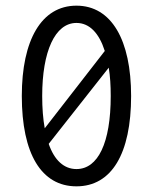

<svg xmlns="http://www.w3.org/2000/svg" viewBox="-20 -647 540 678"><path d="M250 11C374 11 443 -104 443 -308C443 -505 374 -627 250 -627C126 -627 57 -505 57 -308C57 -104 126 11 250 11ZM129 -308C129 -465 174 -566 250 -566C296 -566 330 -530 350 -467L138 -194C132 -227 129 -265 129 -308ZM250 -50C206 -50 172 -81 152 -139L364 -408C369 -378 371 -345 371 -308C371 -142 326 -50 250 -50Z"/></svg>

Font: Inconsolata Thin
Style: Regular
Weight: 100
Monospace: yes
Designer: Raph Levien, Cyreal, Brenton Simpson
Foundry: Raph Levien, Cyreal, Google
Version: Version 3.100